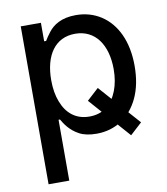

<svg xmlns="http://www.w3.org/2000/svg" viewBox="-84 -623 779 898"><g transform="rotate(-10 305.0 -174.5)"><path d="M322.8 -148.1 494 45.8 550.1 -5.7 378.6 -199.2ZM172.2 204.5V-84.5H179C191.8 -62.1 213.1 -28.8 255 -6.4C275.9 5 303.3 10.7 337 10.7C426.1 10.7 497.5 -36.6 536.9 -120.7C556.5 -163 566.4 -213.1 566.4 -271.7C566.4 -388.1 524.5 -473.7 455.3 -518.8C420.5 -541.2 380.7 -552.6 335.9 -552.6C267.4 -552.6 228 -525.9 205.3 -496.1C193.9 -481.2 185 -468.4 179 -457.7H169.7V-545.5H73.9V204.5ZM170.5 -272.7C170.5 -390.3 222.3 -467.3 317.8 -467.3C413.7 -467.3 467.3 -388.5 467.3 -272.7C467.3 -198.5 444.2 -135.7 400.2 -100.5C377.8 -83.1 350.5 -74.2 317.8 -74.2C254.3 -74.2 210.6 -109.4 187.9 -169C176.1 -198.9 170.5 -233.3 170.5 -272.7Z"/></g></svg>

Font: Inter 465
Style: Regular
Weight: 400
Designer: Rasmus Andersson
Foundry: rsms
Version: Version 3.019;Glyphs 3.1.2 (3151)